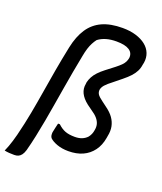

<svg xmlns="http://www.w3.org/2000/svg" viewBox="-169 -866 931 1106"><g transform="rotate(20 296.0 -313.5)"><path d="M138 -554Q153 -625 184 -671.5Q215 -718 265.5 -741Q316 -764 390 -764Q436 -764 472 -753Q508 -742 532.5 -722.5Q557 -703 567.5 -676Q578 -649 573 -618L570 -604Q567 -582 557.5 -563.5Q548 -545 532 -527.5Q516 -510 490 -489L448 -455Q414 -429 401.5 -414.5Q389 -400 386 -385Q384 -370 391.5 -357.5Q399 -345 424 -327L452 -306Q484 -283 500.5 -259.5Q517 -236 522.5 -209Q528 -182 521 -149L519 -137Q511 -90 486.5 -57Q462 -24 424.5 -7Q387 10 337 10Q298 10 267.5 -1Q237 -12 222 -27Q217 -33 215.5 -41.5Q214 -50 215 -61Q218 -77 221.5 -91.5Q225 -106 228 -119H239Q261 -98 284.5 -89Q308 -80 344 -80Q369 -80 387.5 -87.5Q406 -95 419 -109Q427 -119 432 -130.5Q437 -142 439 -156Q443 -176 438.5 -193Q434 -210 420.5 -226Q407 -242 381 -259L352 -280Q320 -305 307 -332Q294 -359 300 -389L301 -399Q305 -416 314 -433Q323 -450 338.5 -466.5Q354 -483 376 -500L428 -540Q447 -555 458.5 -566.5Q470 -578 476 -590Q482 -602 484 -615Q487 -646 461.5 -662.5Q436 -679 383 -679Q348 -679 320.5 -671Q293 -663 272 -647Q262 -634 253.5 -618Q245 -602 238.5 -581.5Q232 -561 227 -534Q217 -484 207.5 -431Q198 -378 189 -324.5Q180 -271 171 -217Q162 -163 152.5 -110.5Q143 -58 132.5 -8.5Q122 41 110 86Q104 106 95.5 117Q87 128 76.5 132.5Q66 137 52 137Q36 137 21 136Q6 135 -8 132Q-1 116 5.5 99Q12 82 17.5 63Q23 44 29 22Q48 -54 61 -123.5Q74 -193 85 -261Q96 -329 108.5 -400.5Q121 -472 138 -554Z"/></g></svg>

Font: Rec Mono Semicasual
Style: Italic
Weight: 400
Italic angle: -10°
Version: Version 1.085; ttfautohint (v1.8.4.7-5d5b)